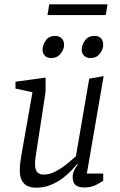

<svg xmlns="http://www.w3.org/2000/svg" viewBox="-20 -868 558 893"><path d="M148 5Q127 5 110 -2Q93 -9 82.5 -27Q72 -45 72 -77Q72 -88 73 -100Q74 -112 76 -123.5Q78 -135 79 -144L131 -439L52 -456V-488L192 -507V-441L147 -148Q146 -142 145 -134.5Q144 -127 143.5 -119.5Q143 -112 143 -103Q143 -81 152 -68.5Q161 -56 185 -56Q212 -56 241 -72Q270 -88 295 -108.5Q320 -129 333 -141L395 -502L462 -514L384 -61H460V-27Q453 -22 428.5 -9Q404 4 373 4Q345 4 331.5 -7.5Q318 -19 318 -45Q318 -60 324 -73.5Q330 -87 342 -103L339 -105Q330 -94 312.5 -75.5Q295 -57 270.5 -38.5Q246 -20 215 -7.5Q184 5 148 5ZM400 -598Q382 -598 371 -609Q360 -620 360 -636Q360 -658 375 -679.5Q390 -701 420 -701Q439 -701 449.5 -690Q460 -679 460 -659Q460 -639 444.5 -618.5Q429 -598 400 -598ZM217 -598Q199 -598 188.5 -609Q178 -620 178 -636Q178 -658 192.5 -679.5Q207 -701 237 -701Q255 -701 266.5 -690Q278 -679 278 -659Q278 -639 262 -618.5Q246 -598 217 -598ZM201 -798 209 -848H480L472 -798Z"/></svg>

Font: Faustina Light Light
Style: Italic
Weight: 300
Italic angle: -8°
Version: Version 1.200